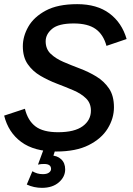

<svg xmlns="http://www.w3.org/2000/svg" viewBox="-29 -720 641 925"><path d="M242 10Q136 10 73.5 -36Q11 -82 -9 -163L91 -196Q105 -139 142 -111Q179 -83 251 -83Q330 -83 369.5 -112Q409 -141 409 -187Q409 -223 385.5 -246Q362 -269 324.5 -285Q287 -301 245 -317Q203 -333 165.5 -355Q128 -377 104.5 -411Q81 -445 81 -497Q81 -545 107.5 -591.5Q134 -638 191.5 -669Q249 -700 343 -700Q438 -700 498 -655.5Q558 -611 581 -532L484 -499Q469 -554 431.5 -580.5Q394 -607 326 -607Q253 -607 222 -581Q191 -555 191 -521Q191 -484 215 -461Q239 -438 276 -422Q313 -406 355.5 -390Q398 -374 435 -351.5Q472 -329 496 -294Q520 -259 520 -203Q520 -150 490 -101Q460 -52 398.5 -21Q337 10 242 10ZM173 185Q154 185 135.5 181Q117 177 100 169L127 105Q139 112 151 115.5Q163 119 178 119Q197 119 207 111.5Q217 104 217 94Q217 70 184 70Q176 70 169.5 70.5Q163 71 154 73L185 -11L241 -9L224 43L215 29Q246 29 265.5 47Q285 65 285 96Q285 132 254.5 158.5Q224 185 173 185Z"/></svg>

Font: Radio Canada Big
Style: Italic
Weight: 400
Italic angle: -12°
Designer: Étienne Aubert Bonn
Foundry: Coppers and Brasses
Version: Version 1.001